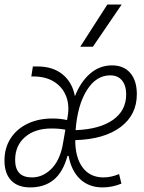

<svg xmlns="http://www.w3.org/2000/svg" viewBox="-27 -815 633 845"><path d="M428.7 -34.2Q461.4 -34.2 497.1 -48.8L507.3 -6.8Q466.3 9.8 424.8 9.8Q364.3 9.8 325.7 -26.6Q287.1 -63 274.9 -128.9H270Q250 -56.6 209 -23.4Q168 9.8 106 9.8Q51.3 9.8 22 -21Q-7.3 -51.8 -7.3 -108.4Q-7.3 -163.6 19.3 -205.3Q45.9 -247.1 93.8 -270.3Q141.6 -293.5 204.6 -293.5Q238.8 -293.5 268.1 -286.6L270.5 -300.8Q279.8 -353 263.4 -393.1Q247.1 -433.1 210.2 -455.8Q173.3 -478.5 120.1 -478.5H110.8L117.7 -522.5H138.2Q205.6 -522.5 248.3 -487.8Q291 -453.1 302.7 -391.6Q328.1 -455.6 370.1 -491.5Q412.1 -527.3 465.8 -527.3Q517.6 -527.3 546.4 -493.7Q575.2 -460 575.2 -400.4Q575.2 -309.6 503.7 -255.9Q432.1 -202.1 304.2 -198.2Q304.2 -197.3 304.2 -195.8Q304.7 -119.6 337.4 -76.9Q370.1 -34.2 428.7 -34.2ZM305.7 -242.2Q411.1 -246.1 469.7 -287.1Q528.3 -328.1 528.3 -399.4Q528.3 -438.5 510 -460.9Q491.7 -483.4 458 -483.4Q396 -483.4 355 -417.7Q314 -352.1 305.7 -242.2ZM247.6 -169.9 251.5 -191.4 260.7 -244.1Q235.8 -249.5 199.2 -249.5Q126.5 -249.5 83 -211.7Q39.6 -173.8 39.6 -111.3Q39.6 -34.2 113.3 -34.2Q159.7 -34.2 196.5 -69.3Q233.4 -104.5 247.6 -169.9ZM326.2 -609.4 445.3 -794.9H508.3L381.8 -609.4Z"/></svg>

Font: Cascadia Code NF ExtraLight
Style: Italic
Weight: 200
Italic angle: -10°
Monospace: yes
Designer: Aaron Bell
Foundry: Saja Typeworks
Version: Version 2404.023; ttfautohint (v1.8.4)